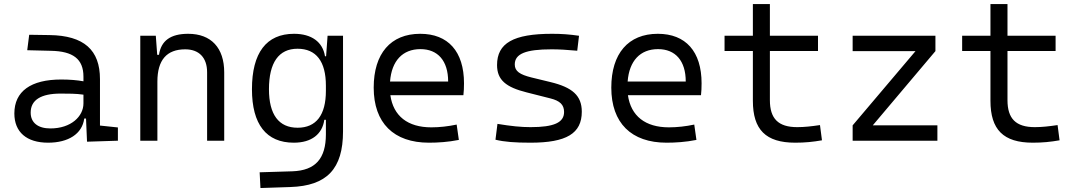

<svg xmlns="http://www.w3.org/2000/svg" viewBox="-20 -694 5313 947"><path d="M409.2 4.9 561.5 0V-65.4L473.1 -74.7V-303.7C473.1 -447.3 394.5 -518.6 224.6 -521L124 -522.5L114.3 -446.3L231 -443.4C339.8 -441.4 391.6 -403.3 391.6 -315.9V-293C360.4 -298.8 323.2 -301.8 281.7 -301.8C132.3 -301.8 50.8 -243.7 50.8 -134.3C50.8 -42.5 111.3 9.8 217.3 9.8C316.4 9.8 385.7 -33.2 395.5 -109.4H404.3ZM391.6 -227.1V-184.1C391.6 -120.1 330.6 -60.5 228.5 -60.5C167 -60.5 131.3 -88.9 131.3 -138.7C131.3 -200.7 181.6 -232.4 279.3 -232.4C316.9 -232.4 356 -232.4 391.6 -227.1Z M1001.5 0H1085.9V-336.9C1085.9 -458 1021.5 -527.3 908.2 -527.3C821.3 -527.3 774.4 -493.2 764.2 -423.8H755.4L748.5 -517.6H671.9V0H756.3V-291.5C756.3 -397.9 802.2 -450.7 893.6 -450.7C961.9 -450.7 1001.5 -409.7 1001.5 -337.4Z M1264.6 233.4 1412.1 228.5C1592.8 222.7 1671.9 138.7 1671.9 -45.9V-517.6H1595.7L1588.4 -416.5H1583C1571.8 -487.3 1516.6 -527.3 1430.2 -527.3C1293.9 -527.3 1222.7 -433.6 1222.7 -253.9C1222.7 -80.6 1293.5 9.8 1429.2 9.8C1517.1 9.8 1569.8 -32.7 1579.6 -103H1587.4V-30.3C1586.9 86.9 1537.1 147 1421.9 150.9L1260.7 155.8ZM1587.4 -271.5V-246.1C1587.4 -126.5 1539.6 -64 1447.8 -64C1355 -64 1306.6 -128.9 1306.6 -253.9C1306.6 -385.3 1355 -453.6 1447.3 -453.6C1539.6 -453.6 1587.4 -391.1 1587.4 -271.5Z M2095.7 9.8C2138.7 9.8 2189.9 6.8 2243.2 -3.9L2232.4 -79.6C2190.9 -70.8 2148.4 -65.9 2107.4 -65.9C1991.2 -65.9 1919.9 -121.6 1905.3 -224.6H2265.6C2267.6 -241.7 2268.6 -261.2 2268.6 -283.2C2268.6 -440.4 2189.9 -527.3 2052.7 -527.3C1906.7 -527.3 1823.2 -429.7 1823.2 -261.7C1823.2 -87.4 1921.9 9.8 2095.7 9.8ZM1903.8 -292C1911.6 -394 1965.8 -451.7 2053.7 -451.7C2139.6 -451.7 2190.4 -394 2190.4 -292Z M2596.7 9.8C2773.9 9.8 2849.6 -35.6 2849.6 -143.1C2849.6 -222.7 2802.7 -263.2 2695.3 -289.1L2601.1 -312C2543.9 -326.2 2519 -342.8 2519 -376C2519 -428.7 2572.8 -450.7 2700.2 -450.7C2736.3 -450.7 2773.9 -448.7 2827.1 -443.8L2835.9 -517.6C2789.1 -524.4 2750.5 -527.3 2703.1 -527.3C2512.2 -527.3 2431.6 -481.4 2431.6 -373C2431.6 -299.3 2476.1 -263.7 2577.6 -238.3L2695.3 -208.5C2741.2 -196.8 2762.2 -177.7 2762.2 -141.6C2762.2 -89.4 2712.4 -66.9 2596.7 -66.9C2550.3 -66.9 2501.5 -71.8 2433.6 -83L2423.8 -4.9C2468.3 5.9 2519.5 9.8 2596.7 9.8Z M3267.6 9.8C3310.5 9.8 3361.8 6.8 3415 -3.9L3404.3 -79.6C3362.8 -70.8 3320.3 -65.9 3279.3 -65.9C3163.1 -65.9 3091.8 -121.6 3077.1 -224.6H3437.5C3439.5 -241.7 3440.4 -261.2 3440.4 -283.2C3440.4 -440.4 3361.8 -527.3 3224.6 -527.3C3078.6 -527.3 2995.1 -429.7 2995.1 -261.7C2995.1 -87.4 3093.8 9.8 3267.6 9.8ZM3075.7 -292C3083.5 -394 3137.7 -451.7 3225.6 -451.7C3311.5 -451.7 3362.3 -394 3362.3 -292Z M3902.3 9.8C3949.7 9.8 3989.7 5.9 4034.2 -2L4024.4 -77.1C3981.9 -70.8 3947.3 -66.9 3912.1 -66.9C3818.4 -66.9 3777.3 -108.9 3777.3 -200.2V-442.4H4014.6V-517.6H3777.3V-673.8H3693.4V-517.6H3553.7V-442.4H3693.4V-196.8C3693.4 -54.7 3756.8 9.8 3902.3 9.8Z M4185.5 0H4603.5V-75.7H4284.7L4593.8 -441.9V-517.6H4185.5V-441.9H4495.6L4185.5 -75.7Z M5074.2 9.8C5121.6 9.8 5161.6 5.9 5206.1 -2L5196.3 -77.1C5153.8 -70.8 5119.1 -66.9 5084 -66.9C4990.2 -66.9 4949.2 -108.9 4949.2 -200.2V-442.4H5186.5V-517.6H4949.2V-673.8H4865.2V-517.6H4725.6V-442.4H4865.2V-196.8C4865.2 -54.7 4928.7 9.8 5074.2 9.8Z"/></svg>

Font: Cascadia Mono PL SemiLight
Style: Regular
Weight: 350
Monospace: yes
Designer: Aaron Bell
Foundry: Saja Typeworks
Version: Version 2404.023